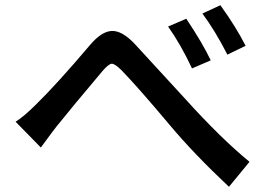

<svg xmlns="http://www.w3.org/2000/svg" viewBox="-20 -737 1040 738"><path d="M696 -665Q760 -569 790 -505L718 -474Q674 -568 626 -635ZM827 -717Q887 -634 924 -561L854 -527Q807 -619 758 -685ZM40 -269Q72 -289 119 -336Q197 -412 326 -564Q370 -616 409 -618Q449 -620 498 -568L691 -358Q827 -207 939 -115L860 -19Q723 -148 632 -257Q512 -400 448 -466Q422 -492 410 -492Q398 -492 374 -464Q256 -324 199 -253Q192 -245 137 -170Z"/></svg>

Font: Noto Sans S Chinese Medium
Style: Regular
Weight: 500
Designer: Ryoko NISHIZUKA  (kana & ideographs); Paul D. Hunt (Latin, Greek & Cyrillic); Wenlong ZHANG  (bopomofo); Sandoll Communi
Foundry: Adobe Systems Incorporated
Version: Version 1.000;PS 1;hotconv 1.0.78;makeotf.lib2.5.61930